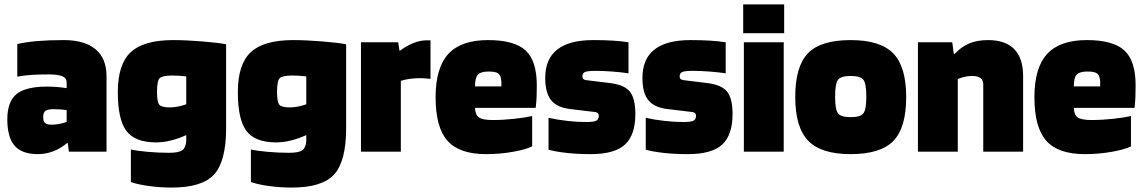

<svg xmlns="http://www.w3.org/2000/svg" viewBox="-20 -685 5168 867"><path d="M151 11Q79 11 46 -27Q13 -65 13 -146Q13 -226 54.5 -260Q96 -294 193 -294Q216 -294 239.5 -292Q263 -290 281 -287V-312Q281 -332 262 -340.5Q243 -349 200 -349Q159 -349 125.5 -347Q92 -345 58 -339V-486Q95 -495 147.5 -499.5Q200 -504 268 -504Q362 -504 411.5 -462.5Q461 -421 461 -341V0H291L286 -39H283Q253 -14 219.5 -1.5Q186 11 151 11ZM222 -192Q196 -192 185.5 -184.5Q175 -177 175 -157Q175 -137 183.5 -129.5Q192 -122 213 -122Q230 -122 248.5 -125.5Q267 -129 281 -135V-188Q267 -190 252.5 -191Q238 -192 222 -192Z M756 162Q702 162 652 155Q602 148 571 137V-10Q596 -4 645.5 0.5Q695 5 743 5Q787 5 803 -6.5Q819 -18 821 -48V-75Q786 -59 751.5 -50.5Q717 -42 685 -42Q590 -42 551 -93.5Q512 -145 512 -269Q512 -395 570.5 -449.5Q629 -504 763 -504Q818 -504 892.5 -498Q967 -492 1001 -485V-106Q1001 43 947 102.5Q893 162 756 162ZM759 -344Q713 -344 701 -332Q689 -320 689 -270Q689 -224 699.5 -212Q710 -200 747 -200Q763 -200 782 -203.5Q801 -207 821 -214V-340Q802 -342 787.5 -343Q773 -344 759 -344Z M1298 162Q1244 162 1194 155Q1144 148 1113 137V-10Q1138 -4 1187.5 0.5Q1237 5 1285 5Q1329 5 1345 -6.5Q1361 -18 1363 -48V-75Q1328 -59 1293.5 -50.5Q1259 -42 1227 -42Q1132 -42 1093 -93.5Q1054 -145 1054 -269Q1054 -395 1112.5 -449.5Q1171 -504 1305 -504Q1360 -504 1434.5 -498Q1509 -492 1543 -485V-106Q1543 43 1489 102.5Q1435 162 1298 162ZM1301 -344Q1255 -344 1243 -332Q1231 -320 1231 -270Q1231 -224 1241.5 -212Q1252 -200 1289 -200Q1305 -200 1324 -203.5Q1343 -207 1363 -214V-340Q1344 -342 1329.5 -343Q1315 -344 1301 -344Z M1790 0H1610V-494H1778L1784 -456H1786Q1817 -479 1847.5 -491Q1878 -503 1907 -503H1924V-329Q1901 -331 1893.5 -331.5Q1886 -332 1878 -332Q1853 -332 1831 -329Q1809 -326 1790 -320Z M2383 -161V-24Q2355 -10 2296.5 0.5Q2238 11 2175 11Q2054 11 2000.5 -49.5Q1947 -110 1947 -246Q1947 -379 2004.5 -441.5Q2062 -504 2184 -504Q2302 -504 2353 -457.5Q2404 -411 2404 -299Q2404 -265 2403 -244.5Q2402 -224 2399 -198H2125Q2126 -166 2143 -154.5Q2160 -143 2204 -143Q2252 -143 2302.5 -148.5Q2353 -154 2383 -161ZM2186 -362Q2152 -362 2138.5 -348.5Q2125 -335 2125 -295H2244V-318Q2242 -344 2230.5 -353Q2219 -362 2186 -362Z M2669 -365Q2634 -365 2622 -360Q2610 -355 2610 -340Q2610 -332 2614.5 -328Q2619 -324 2628 -323L2734 -310Q2800 -302 2824.5 -271Q2849 -240 2849 -170Q2849 -76 2802.5 -32.5Q2756 11 2647 11Q2588 11 2538.5 5.5Q2489 0 2457 -9V-153Q2497 -144 2542 -139Q2587 -134 2627 -134Q2661 -134 2672.5 -140Q2684 -146 2684 -163Q2684 -169 2680 -173.5Q2676 -178 2668 -179L2551 -193Q2493 -201 2467.5 -234Q2442 -267 2442 -333Q2442 -419 2496.5 -461.5Q2551 -504 2659 -504Q2708 -504 2748 -501.5Q2788 -499 2818 -494V-354Q2784 -359 2744 -362Q2704 -365 2669 -365Z M3108 -365Q3073 -365 3061 -360Q3049 -355 3049 -340Q3049 -332 3053.5 -328Q3058 -324 3067 -323L3173 -310Q3239 -302 3263.5 -271Q3288 -240 3288 -170Q3288 -76 3241.5 -32.5Q3195 11 3086 11Q3027 11 2977.5 5.5Q2928 0 2896 -9V-153Q2936 -144 2981 -139Q3026 -134 3066 -134Q3100 -134 3111.5 -140Q3123 -146 3123 -163Q3123 -169 3119 -173.5Q3115 -178 3107 -179L2990 -193Q2932 -201 2906.5 -234Q2881 -267 2881 -333Q2881 -419 2935.5 -461.5Q2990 -504 3098 -504Q3147 -504 3187 -501.5Q3227 -499 3257 -494V-354Q3223 -359 3183 -362Q3143 -365 3108 -365Z M3521 -535H3336V-665H3521ZM3519 0H3339V-494H3519Z M4072 -247Q4072 -108 4014 -48.5Q3956 11 3821 11Q3688 11 3629.5 -49.5Q3571 -110 3571 -247Q3571 -385 3628.5 -444.5Q3686 -504 3821 -504Q3955 -504 4013.5 -444Q4072 -384 4072 -247ZM3751 -249Q3751 -191 3764 -173.5Q3777 -156 3821 -156Q3866 -156 3879 -173.5Q3892 -191 3892 -249Q3892 -307 3879 -324.5Q3866 -342 3821 -342Q3777 -342 3764 -324.5Q3751 -307 3751 -249Z M4305 0H4125V-494H4280L4287 -442H4291Q4321 -474 4357 -489Q4393 -504 4442 -504Q4520 -504 4560 -463Q4600 -422 4600 -342V0H4420V-305Q4420 -323 4407.5 -332.5Q4395 -342 4370 -342Q4353 -342 4337 -338.5Q4321 -335 4305 -328Z M5087 -161V-24Q5059 -10 5000.5 0.5Q4942 11 4879 11Q4758 11 4704.5 -49.5Q4651 -110 4651 -246Q4651 -379 4708.5 -441.5Q4766 -504 4888 -504Q5006 -504 5057 -457.5Q5108 -411 5108 -299Q5108 -265 5107 -244.5Q5106 -224 5103 -198H4829Q4830 -166 4847 -154.5Q4864 -143 4908 -143Q4956 -143 5006.5 -148.5Q5057 -154 5087 -161ZM4890 -362Q4856 -362 4842.5 -348.5Q4829 -335 4829 -295H4948V-318Q4946 -344 4934.5 -353Q4923 -362 4890 -362Z"/></svg>

Font: Blinker ExtraBold
Style: Regular
Weight: 800
Designer: Juergen Huber
Foundry: supertype
Version: Version 1.017;hotconv 1.0.117;makeotfexe 2.5.65602